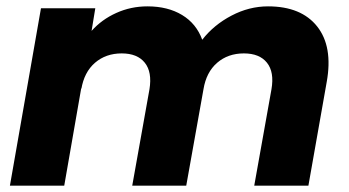

<svg xmlns="http://www.w3.org/2000/svg" viewBox="-20 -584 1099 604"><path d="M779.8 0 834 -303.2Q843.3 -357.4 819.8 -386.7Q796.4 -416 747.1 -416Q697.3 -416 663.1 -386.5Q628.9 -356.9 620.1 -303.2L565.9 0H396L450.2 -303.2Q459 -357.4 435.5 -386.7Q412.1 -416 362.8 -416Q313 -416 278.8 -386.5Q244.6 -356.9 235.8 -303.2V-308.1L182.1 0H11.2L108.9 -558.1H279.8L268.1 -486.8Q299.8 -522.5 345.7 -543.2Q391.6 -564 443.8 -564Q507.8 -564 552.7 -536.9Q597.7 -509.8 616.2 -459Q652.8 -505.9 708.3 -534.9Q763.7 -564 823.2 -564Q927.7 -564 977.8 -500.7Q1027.8 -437.5 1007.8 -326.2L950.2 0Z"/></svg>

Font: Poppins
Style: Bold Italic
Weight: 700
Italic angle: -10°
Designer: Ninad Kale (Devanagari), Jonny Pinhorn (Latin)
Foundry: Indian Type Foundry
Version: Version 3.200;PS 1.000;hotconv 16.6.54;makeotf.lib2.5.65590